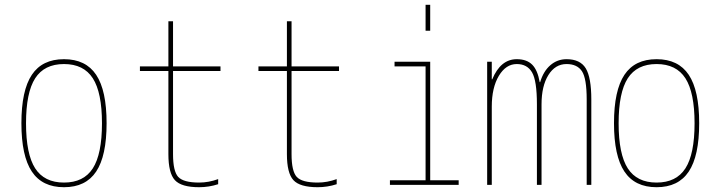

<svg xmlns="http://www.w3.org/2000/svg" viewBox="-20 -780 3040 810"><path d="M128.4 -69.8Q167 -9.8 250 -9.8Q333 -9.8 371.6 -69.8Q410.2 -129.9 410.2 -259.8Q410.2 -389.6 371.6 -449.7Q333 -509.8 250 -509.8Q167 -509.8 128.4 -449.7Q89.8 -389.6 89.8 -259.8Q89.8 -129.9 128.4 -69.8ZM385.7 -56.2Q341.8 9.8 250 9.8Q158.2 9.8 114.3 -56.2Q70.3 -122.1 70.3 -260.3Q70.3 -398.4 114.3 -464.4Q158.2 -530.3 250 -530.3Q341.8 -530.3 385.7 -464.4Q429.7 -398.4 429.7 -260.3Q429.7 -122.1 385.7 -56.2Z M910.2 -480.5H710V-129.9Q710 -57.6 731.9 -33.7Q753.9 -9.8 820.3 -9.8Q860.4 -9.8 900.4 -24.4V-2.9Q861.3 9.8 820.3 9.8Q745.1 9.8 717.8 -20Q690.4 -49.8 690.4 -129.9V-480.5H570.3V-500H690.4V-690.4H710V-500H910.2Z M1410.2 -480.5H1210V-129.9Q1210 -57.6 1231.9 -33.7Q1253.9 -9.8 1320.3 -9.8Q1360.4 -9.8 1400.4 -24.4V-2.9Q1361.3 9.8 1320.3 9.8Q1245.1 9.8 1217.8 -20Q1190.4 -49.8 1190.4 -129.9V-480.5H1070.3V-500H1190.4V-690.4H1210V-500H1410.2Z M1915 0H1625V-19.5H1775.4V-500H1644.5V-519.5H1794.9V-19.5H1915ZM1775.4 -650.4V-759.8H1794.9V-650.4Z M2256.8 -433.6H2258.8Q2272.5 -479.5 2301.8 -504.9Q2331.1 -530.3 2370.1 -530.3Q2427.7 -530.3 2451.2 -491.7Q2474.6 -453.1 2474.6 -360.4V0H2455.1V-360.4Q2455.1 -449.2 2435.1 -479.5Q2415 -509.8 2370.1 -509.8Q2322.3 -509.8 2293.5 -463.4Q2264.6 -417 2264.6 -339.8V0H2245.1V-339.8Q2245.1 -439.5 2224.6 -474.6Q2204.1 -509.8 2160.2 -509.8Q2114.3 -509.8 2084.5 -460Q2054.7 -410.2 2054.7 -330.1V0H2035.2V-519.5H2054.7V-445.3H2056.6Q2091.8 -530.3 2160.2 -530.3Q2202.1 -530.3 2225.1 -507.3Q2248 -484.4 2256.8 -433.6Z M2628.4 -69.8Q2667 -9.8 2750 -9.8Q2833 -9.8 2871.6 -69.8Q2910.2 -129.9 2910.2 -259.8Q2910.2 -389.6 2871.6 -449.7Q2833 -509.8 2750 -509.8Q2667 -509.8 2628.4 -449.7Q2589.8 -389.6 2589.8 -259.8Q2589.8 -129.9 2628.4 -69.8ZM2885.7 -56.2Q2841.8 9.8 2750 9.8Q2658.2 9.8 2614.3 -56.2Q2570.3 -122.1 2570.3 -260.3Q2570.3 -398.4 2614.3 -464.4Q2658.2 -530.3 2750 -530.3Q2841.8 -530.3 2885.7 -464.4Q2929.7 -398.4 2929.7 -260.3Q2929.7 -122.1 2885.7 -56.2Z"/></svg>

Font: Mgen+ 1m thin
Style: Regular
Weight: 100
Designer: [Source Han Sans]
Ryoko NISHIZUKA  (kana & ideographs); Paul D. Hunt (Latin, Greek & Cyrillic); Wenlong ZHANG  (bopomofo
Version: Version 1.059.20150602